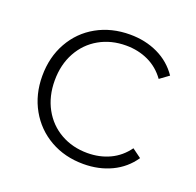

<svg xmlns="http://www.w3.org/2000/svg" viewBox="-100 -631 754 739"><g transform="rotate(20 277.5 -261.0)"><path d="M177 -30C217 -7.3 262.3 4 313 4C355 4 393.2 -4.2 427.5 -20.5C461.8 -36.8 489.7 -60.7 511 -92L474 -119C455.3 -93 432.2 -73.5 404.5 -60.5C376.8 -47.5 346.3 -41 313 -41C272.3 -41 235.8 -50.2 203.5 -68.5C171.2 -86.8 145.8 -112.7 127.5 -146C109.2 -179.3 100 -217.7 100 -261C100 -304.3 109.2 -342.7 127.5 -376C145.8 -409.3 171.2 -435.2 203.5 -453.5C235.8 -471.8 272.3 -481 313 -481C346.3 -481 376.8 -474.5 404.5 -461.5C432.2 -448.5 455.3 -429 474 -403L511 -430C489.7 -461.3 461.8 -485.2 427.5 -501.5C393.2 -517.8 355 -526 313 -526C262.3 -526 217 -514.8 177 -492.5C137 -470.2 105.7 -438.8 83 -398.5C60.3 -358.2 49 -312.3 49 -261C49 -210.3 60.3 -164.8 83 -124.5C105.7 -84.2 137 -52.7 177 -30Z"/></g></svg>

Font: Montserrat Custom ExtraLight
Style: Regular
Weight: 300
Designer: Julieta Ulanovsky
Foundry: Julieta Ulanovsky
Version: Version 7.200